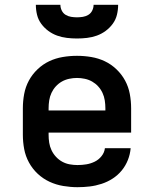

<svg xmlns="http://www.w3.org/2000/svg" viewBox="-20 -770 640 798"><path d="M302 8Q273 8 243 3Q213 -2 186 -14.5Q159 -27 137 -47.5Q115 -68 100.5 -94.5Q86 -121 80.5 -150.5Q75 -180 75 -210V-320Q75 -350 80.5 -379.5Q86 -409 100 -435Q114 -461 136 -482Q158 -503 184.5 -515.5Q211 -528 240.5 -533Q270 -538 300 -538Q330 -538 359.5 -533Q389 -528 415.5 -515.5Q442 -503 464 -482Q486 -461 500 -435Q514 -409 519.5 -379.5Q525 -350 525 -320V-219H182V-210Q182 -193 184.5 -177Q187 -161 194 -146Q201 -131 212.5 -118.5Q224 -106 238.5 -98Q253 -90 269.5 -87Q286 -84 302 -84Q321 -84 339 -87Q357 -90 373.5 -98Q390 -106 402 -121Q414 -136 416 -154H523Q521 -129 511.5 -105Q502 -81 486 -61.5Q470 -42 448.5 -28Q427 -14 402.5 -6Q378 2 353 5Q328 8 302 8ZM418 -311V-320Q418 -336 415.5 -352.5Q413 -369 406 -384Q399 -399 388 -411Q377 -423 363 -431Q349 -439 332.5 -442.5Q316 -446 300 -446Q284 -446 267.5 -442.5Q251 -439 237 -431Q223 -423 212 -411Q201 -399 194 -384Q187 -369 184.5 -352.5Q182 -336 182 -320V-311ZM300 -610Q279 -610 258 -612.5Q237 -615 217.5 -622Q198 -629 181 -641.5Q164 -654 151.5 -671Q139 -688 134 -708.5Q129 -729 129 -750H231Q231 -738 236.5 -726.5Q242 -715 252.5 -708.5Q263 -702 275.5 -700Q288 -698 300 -698Q312 -698 324.5 -700Q337 -702 347.5 -708.5Q358 -715 363.5 -726.5Q369 -738 369 -750H471Q471 -729 466 -708.5Q461 -688 448.5 -671Q436 -654 419 -641.5Q402 -629 382.5 -622Q363 -615 342 -612.5Q321 -610 300 -610Z"/></svg>

Font: Iosevka Curly SmBdEx
Style: Regular
Weight: 600
Width: 7
Monospace: yes
Designer: Belleve Invis
Foundry: Belleve Invis
Version: Version 11.1.0; ttfautohint (v1.8.3)